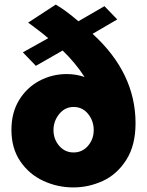

<svg xmlns="http://www.w3.org/2000/svg" viewBox="-20 -807 643 840"><path d="M121 -695Q172 -657 191 -640L80 -578L137 -519L254 -586Q311 -531 350 -470Q313 -483 272 -483Q208 -483 152.5 -453.5Q97 -424 63.5 -369Q30 -314 30 -239Q30 -158 69 -101Q108 -44 170 -15.5Q232 13 301 13Q368 13 430 -15.5Q492 -44 532.5 -107.5Q573 -171 573 -268Q573 -488 385 -659L493 -722L437 -780L323 -714Q267 -762 224 -787L103 -708Q109 -703 121 -695ZM302 -339Q341 -339 365.5 -308.5Q390 -278 390 -238Q390 -198 365 -169Q340 -140 302 -140Q264 -140 239 -169Q214 -198 214 -238Q214 -277 239 -308Q264 -339 302 -339Z"/></svg>

Font: Geom Black
Style: Bold
Weight: 900
Version: Version 1.102